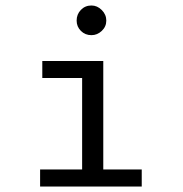

<svg xmlns="http://www.w3.org/2000/svg" viewBox="-20 -679 665 699"><path d="M126 0V-62H279V-395H134V-457H356V-62H496V0ZM313 -551Q290 -551 274.5 -566.5Q259 -582 259 -604Q259 -627 274.5 -643Q290 -659 313 -659Q334 -659 350.5 -642.5Q367 -626 367 -604Q367 -582 350.5 -566.5Q334 -551 313 -551Z"/></svg>

Font: Inconsolata Expanded
Style: Regular
Weight: 400
Width: 7
Monospace: yes
Designer: Raph Levien, Cyreal, Brenton Simpson
Foundry: Raph Levien, Cyreal, Google
Version: Version 3.100; ttfautohint (v1.8.4.7-5d5b)